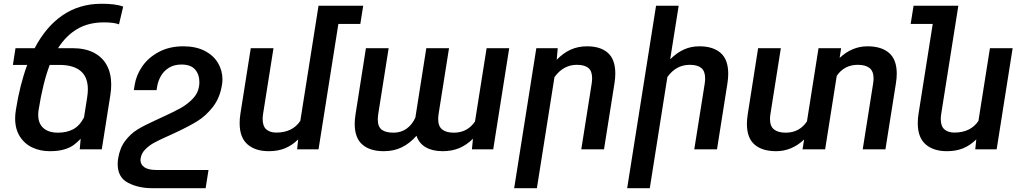

<svg xmlns="http://www.w3.org/2000/svg" viewBox="-20 -780 5344 1003"><path d="M283.2 -528.3H359.4Q423.8 -528.3 469 -505.4Q514.2 -482.4 537.6 -439.7Q561 -397 561 -337.9Q561 -313 556.6 -284.2L511.7 0H396.5L401.4 -55.2Q382.8 -35.2 363.5 -21.5Q344.2 -7.8 314 1Q283.7 9.8 239.7 9.8Q190.9 9.8 149.9 -9Q108.9 -27.8 84 -66.7Q59.1 -105.5 59.1 -161.6Q59.1 -181.2 63 -206.1Q83.5 -336.4 122.1 -440.9H47.4L61 -528.3H161.1Q220.2 -641.1 306.9 -700.2Q393.6 -759.3 505.9 -760.3Q581.5 -761.2 623.5 -745.6L601.6 -652.8Q575.7 -663.1 522.9 -663.1Q441.9 -663.1 383.1 -628.2Q324.2 -593.3 283.2 -528.3ZM239.7 -440.9Q204.1 -347.2 181.6 -205.1Q179.7 -193.4 179.7 -179.7Q179.7 -134.8 206.8 -110.8Q233.9 -86.9 283.2 -86.9Q328.1 -86.9 362.1 -104.7Q396 -122.6 418.9 -166.5L435.1 -269.5Q439 -294.4 439 -313Q439 -377.9 400.9 -409.4Q362.8 -440.9 290.5 -440.9Z M713.9 56.2Q713.9 79.6 734.4 93.8Q754.9 107.9 795.9 107.9H1069.3L1054.2 203.1H774.4Q703.6 203.1 649.2 175Q594.7 147 594.7 76.2Q594.7 64.9 597.2 47.9Q606 -7.3 634 -44.2Q662.1 -81.1 697.3 -102.8Q732.4 -124.5 788.6 -149.9L816.9 -163.1L841.3 -174.3Q890.1 -196.8 924.3 -215.8Q958.5 -234.9 986.1 -263.2Q1013.7 -291.5 1019.5 -327.1Q1021.5 -337.4 1021.5 -351.1Q1021.5 -391.1 999 -417Q976.6 -442.9 927.7 -442.9Q890.1 -442.9 863.3 -426.5Q836.4 -410.2 821 -383.8Q805.7 -357.4 800.8 -327.1L797.9 -309.1H679.2L683.6 -336.9Q691.9 -388.7 724.1 -434.6Q756.3 -480.5 811 -509.3Q865.7 -538.1 937.5 -538.1Q1003.4 -538.1 1049.6 -514.2Q1095.7 -490.2 1118.9 -450.7Q1142.1 -411.1 1142.1 -365.2Q1142.1 -352.5 1139.6 -336.9Q1128.9 -268.6 1092.3 -221.7Q1055.7 -174.8 1011.5 -147.5Q967.3 -120.1 900.4 -88.9L868.7 -74.2Q858.4 -68.8 842.8 -62.5Q806.2 -45.9 782 -32.5Q757.8 -19 738.3 1Q718.8 21 714.8 46.9Q713.9 53.7 713.9 56.2Z M1862.3 -654.8H1747.6L1644 0H1532.2L1537.6 -51.8Q1505.9 -20.5 1469 -5.4Q1432.1 9.8 1384.3 9.8Q1313.5 9.8 1272.7 -26.1Q1231.9 -62 1231.9 -136.2Q1231.9 -161.6 1235.8 -185.1L1290 -528.3H1408.7L1354.5 -186Q1352.1 -168.9 1352.1 -158.7Q1352.1 -120.6 1371.3 -104Q1390.6 -87.4 1422.9 -87.4Q1507.8 -87.4 1548.8 -148.4L1628.9 -654.8L1644 -750H1877.4Z M2461.4 -145.5 2522 -528.3H2640.1L2556.6 0H2445.3L2450.7 -55.2Q2417 -22 2378.7 -6.1Q2340.3 9.8 2292.5 9.8Q2239.7 9.8 2204.3 -10.5Q2168.9 -30.8 2155.8 -70.8Q2120.1 -30.3 2078.6 -10.3Q2037.1 9.8 1985.4 9.8Q1912.6 9.8 1872.8 -24.9Q1833 -59.6 1833 -132.8Q1833 -155.8 1837.4 -183.6L1891.6 -528.3H2010.3L1956.1 -185.5Q1953.6 -167.5 1953.6 -156.2Q1953.6 -117.7 1974.4 -102.3Q1995.1 -86.9 2035.6 -86.9Q2075.2 -86.9 2104.5 -108.2Q2133.8 -129.4 2149.9 -166L2207 -528.3H2325.7L2271.5 -186.5Q2269 -169.4 2269 -158.7Q2269 -120.6 2289.8 -103.8Q2310.5 -86.9 2350.6 -86.9Q2421.9 -86.9 2461.4 -145.5Z M2876.5 -377 2784.7 203.1H2666L2781.7 -528.3H2893.6L2888.2 -467.8Q2922.9 -503.4 2961.4 -520.8Q3000 -538.1 3046.9 -538.1Q3116.7 -538.1 3155.5 -503.9Q3194.3 -469.7 3194.3 -395.5Q3194.3 -372.1 3189.9 -344.2L3135.3 0H3016.6L3070.8 -342.8Q3073.2 -356.4 3073.2 -372.1Q3073.2 -409.2 3053.2 -425.3Q3033.2 -441.4 2993.2 -441.4Q2922.9 -441.4 2876.5 -377Z M3466.3 -377.4 3374.5 203.1H3256.3L3407.2 -750H3525.4L3481 -470.2Q3516.1 -504.9 3553 -521.5Q3589.8 -538.1 3633.8 -538.1Q3704.6 -538.1 3744.4 -503.7Q3784.2 -469.2 3784.2 -394.5Q3784.2 -370.6 3779.8 -342.8L3725.6 0H3606.9L3661.1 -341.3Q3663.6 -355 3663.6 -370.6Q3663.6 -408.2 3643.6 -424.8Q3623.5 -441.4 3583.5 -441.4Q3511.7 -441.4 3466.3 -377.4Z M4664.6 -395Q4664.6 -372.1 4660.2 -344.7L4605.5 0H4486.8L4541 -342.8Q4543.5 -358.9 4543.5 -370.1Q4543.5 -407.7 4522.5 -424.6Q4501.5 -441.4 4461.4 -441.4Q4390.6 -441.4 4351.1 -383.8L4290.5 0H4172.4L4180.7 -51.3Q4116.2 9.8 4034.2 9.8Q3961.4 9.8 3921.6 -24.9Q3881.8 -59.6 3881.8 -132.8Q3881.8 -155.8 3886.2 -183.6L3940.4 -528.3H4059.1L4004.9 -185.5Q4002.4 -169.4 4002.4 -158.2Q4002.4 -120.6 4023.4 -103.8Q4044.4 -86.9 4084.5 -86.9Q4155.8 -86.9 4195.3 -145.5V-144.5L4255.9 -528.3H4374L4366.2 -477.5Q4431.2 -538.1 4511.7 -538.1Q4584.5 -538.1 4624.5 -503.4Q4664.6 -468.8 4664.6 -395Z M5270 -528.3 5186.5 0H5074.7L5080.1 -51.8Q5048.3 -20.5 5011.5 -5.4Q4974.6 9.8 4926.8 9.8Q4856 9.8 4815.2 -26.1Q4774.4 -62 4774.4 -136.2Q4774.4 -161.6 4778.3 -185.1L4852.5 -654.8H4737.3L4752.4 -750H4986.3L4897 -186Q4894.5 -168.9 4894.5 -158.7Q4894.5 -120.6 4913.8 -104Q4933.1 -87.4 4965.3 -87.4Q5050.3 -87.4 5091.3 -148.4L5151.4 -528.3Z"/></svg>

Font: Mardoto Medium
Style: Italic
Weight: 500
Italic angle: -12°
Designer: Christian Robertson, Vahan Hovhannisyan
Foundry: Google
Version: Version 1.000